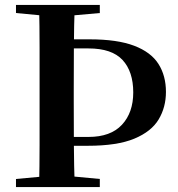

<svg xmlns="http://www.w3.org/2000/svg" viewBox="-20 -761 725 781"><path d="M214 -168V-204H340Q430 -204 476 -253.5Q522 -303 522 -385Q522 -470 478.5 -517Q435 -564 340 -564H214V-601H345Q457 -601 525.5 -575Q594 -549 624.5 -501Q655 -453 655 -387Q655 -325 625.5 -275.5Q596 -226 526.5 -197Q457 -168 337 -168ZM139 0Q141 -85 141 -171.5Q141 -258 141 -346V-394Q141 -481 141 -567.5Q141 -654 139 -741H284Q281 -656 280.5 -569Q280 -482 280 -395V-347Q280 -260 280.5 -173.5Q281 -87 284 0ZM194 -694 45 -708V-741H386V-708L229 -694ZM45 0V-33L198 -47H237L386 -33V0Z"/></svg>

Font: Noto Serif TC
Style: Bold
Weight: 700
Designer: Ryoko NISHIZUKA 西塚涼子 (kana & ideographs); Frank Grießhammer (Latin, Greek & Cyrillic); Wenlong ZHANG 张文龙 (bopomofo); San
Foundry: Adobe
Version: Version 2.002-H1;hotconv 1.1.0;makeotfexe 2.6.0